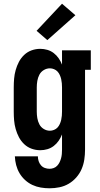

<svg xmlns="http://www.w3.org/2000/svg" viewBox="-20 -801 540 1034"><path d="M247 213Q223 213 199.5 209Q176 205 154.5 195Q133 185 115 168.5Q97 152 85 131.5Q73 111 67 88Q61 65 60 41H184Q184 54 188 66.5Q192 79 200.5 89Q209 99 221.5 103.5Q234 108 247 108Q258 108 269 104Q280 100 288 91.5Q296 83 301 72.5Q306 62 309 51Q312 40 313 28.5Q314 17 314 5V-77Q307 -59 296 -43Q285 -27 269.5 -15Q254 -3 235 2.5Q216 8 197 8Q173 8 150.5 0Q128 -8 110.5 -24.5Q93 -41 82 -62Q71 -83 64.5 -106Q58 -129 56 -152.5Q54 -176 54 -200V-330Q54 -354 56 -377.5Q58 -401 64.5 -424Q71 -447 82 -468Q93 -489 110.5 -505.5Q128 -522 150.5 -530Q173 -538 197 -538Q216 -538 235 -532.5Q254 -527 269.5 -515Q285 -503 296 -487Q307 -471 314 -453V-530H469V-425H438V5Q438 32 434 58.5Q430 85 419.5 109.5Q409 134 391 154.5Q373 175 350 188.5Q327 202 300.5 207.5Q274 213 247 213ZM249 -97Q260 -97 271 -101.5Q282 -106 289.5 -114Q297 -122 302 -133Q307 -144 309.5 -155Q312 -166 313 -177.5Q314 -189 314 -200V-330Q314 -341 313 -352.5Q312 -364 309.5 -375Q307 -386 302 -397Q297 -408 289.5 -416Q282 -424 271 -428.5Q260 -433 249 -433Q231 -433 215.5 -423.5Q200 -414 192 -398.5Q184 -383 181 -365.5Q178 -348 178 -330V-200Q178 -182 181 -164.5Q184 -147 192 -131.5Q200 -116 215.5 -106.5Q231 -97 249 -97ZM235 -585 177 -635 314 -781 386 -719Z"/></svg>

Font: Iosevka Slab Extrabold
Style: Regular
Weight: 800
Monospace: yes
Designer: Belleve Invis
Foundry: Belleve Invis
Version: Version 11.1.1; ttfautohint (v1.8.3)